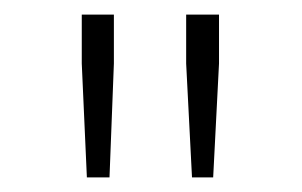

<svg xmlns="http://www.w3.org/2000/svg" viewBox="-20 -783 414 263"><path d="M92 -696V-763H136V-696L130 -540H99ZM235 -696V-763H280V-696L272 -540H243Z"/></svg>

Font: Merged Yaku Han JP Thin
Style: Regular
Weight: 250
Designer: Ryoko NISHIZUKA 西塚涼子 (kana, bopomofo & ideographs); Paul D. Hunt (Latin, Greek & Cyrillic); Sandoll Communications 산돌커뮤니
Foundry: Adobe
Version: Version 2.004